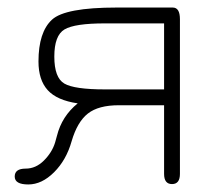

<svg xmlns="http://www.w3.org/2000/svg" viewBox="-20 -481 572 509"><path d="M186 -207Q131 -215 106.5 -242Q82 -269 82 -318Q82 -396 118 -429Q153 -461 289 -461H438Q457 -461 457 -430V-20Q457 7 436 7Q415 7 415 -20V-202H295Q241 -202 213 -180Q185 -158 170 -107Q156 -57 123.5 -24.5Q91 8 55 8Q19 8 19 -13Q19 -34 48 -34Q75 -34 96.5 -55.5Q118 -77 126 -103L131 -121Q144 -173 186 -207ZM258 -244H415V-419H258Q178 -419 151 -403Q124 -387 124 -331Q124 -275 150.5 -259.5Q177 -244 258 -244Z"/></svg>

Font: Jura Light
Style: Regular
Weight: 300
Designer: Daniel Johnson, Alexei Vanyashin
Foundry: Daniel Johnson
Version: Version 5.103